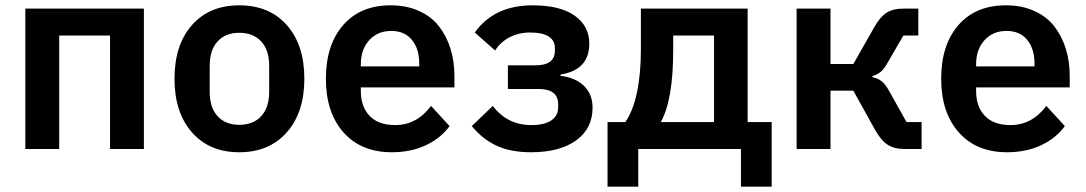

<svg xmlns="http://www.w3.org/2000/svg" viewBox="-20 -554 4038 714"><path d="M74.2 0V-522H515.1V0H389.2V-421.9H200.2V0Z M869.6 12.2Q758.8 12.2 693.8 -61.8Q628.9 -135.7 628.9 -261.2Q628.9 -387.2 693.8 -460.7Q758.8 -534.2 869.6 -534.2Q981.4 -534.2 1046.6 -460.7Q1111.8 -387.2 1111.8 -261.2Q1111.8 -135.7 1046.4 -61.8Q981 12.2 869.6 12.2ZM869.6 -89.8Q921.4 -89.8 951.2 -121.8Q981 -153.8 981 -212.9V-309.1Q981 -368.2 951.2 -400.1Q921.4 -432.1 869.6 -432.1Q818.8 -432.1 789.3 -400.1Q759.8 -368.2 759.8 -309.1V-212.9Q759.8 -153.8 789.3 -121.8Q818.8 -89.8 869.6 -89.8Z M1437 12.2Q1322.8 12.2 1257.3 -61.8Q1191.9 -135.7 1191.9 -261.2Q1191.9 -386.7 1255.9 -460.4Q1319.8 -534.2 1432.6 -534.2Q1491.7 -534.2 1537.8 -513.4Q1584 -492.7 1612.3 -456.3Q1640.6 -419.9 1655.3 -373Q1669.9 -326.2 1669.9 -271V-229H1321.8V-215.8Q1321.8 -157.2 1354.5 -123Q1387.2 -88.9 1449.7 -88.9Q1529.8 -88.9 1583 -160.2L1651.9 -85Q1618.7 -39.6 1563.2 -13.7Q1507.8 12.2 1437 12.2ZM1321.8 -307.1H1539.1V-316.9Q1539.1 -372.6 1511.7 -405.8Q1484.4 -439 1435.1 -439Q1384.3 -439 1353 -404.5Q1321.8 -370.1 1321.8 -314.9Z M1954.6 12.2Q1879.4 12.2 1827.1 -12Q1774.9 -36.1 1734.4 -85L1812.5 -160.2Q1866.7 -88.9 1955.6 -88.9Q2004.9 -88.9 2030.3 -106.4Q2055.7 -124 2055.7 -154.8V-166Q2055.7 -223.1 1982.4 -223.1H1868.7V-311H1970.7Q2043.5 -311 2043.5 -365.2V-376Q2043.5 -403.3 2020.5 -418.2Q1997.6 -433.1 1951.7 -433.1Q1908.7 -433.1 1874.8 -415.3Q1840.8 -397.5 1821.3 -366.2L1745.6 -433.1Q1817.9 -534.2 1960.4 -534.2Q2063.5 -534.2 2117.4 -495.6Q2171.4 -457 2171.4 -392.1Q2171.4 -293.5 2064.5 -276.9V-272Q2121.1 -265.1 2152.3 -234.1Q2183.6 -203.1 2183.6 -153.8Q2183.6 -76.2 2122.6 -32Q2061.5 12.2 1954.6 12.2Z M2239.3 140.1V-100.1H2305.7Q2363.3 -185.1 2363.3 -373V-522H2760.3V-100.1H2849.6V140.1H2735.4V0H2353.5V140.1ZM2437.5 -100.1H2635.3V-421.9H2483.4V-366.2Q2483.4 -183.1 2437.5 -100.1Z M2942.4 0V-522H3068.4V-315.9H3153.3L3231.9 -454.1Q3253.4 -491.7 3277.3 -506.8Q3301.3 -522 3338.4 -522H3395V-421.9H3339.4L3282.2 -323.2Q3268.6 -298.3 3255.6 -287.4Q3242.7 -276.4 3224.1 -271V-267.1Q3243.7 -263.2 3258.1 -252.2Q3272.5 -241.2 3285.2 -217.8L3351.1 -100.1H3407.2V0H3341.3Q3305.2 0 3280.5 -16.1Q3255.9 -32.2 3234.4 -70.8L3153.3 -216.8H3068.4V0Z M3725.1 12.2Q3610.8 12.2 3545.4 -61.8Q3480 -135.7 3480 -261.2Q3480 -386.7 3543.9 -460.4Q3607.9 -534.2 3720.7 -534.2Q3779.8 -534.2 3825.9 -513.4Q3872.1 -492.7 3900.4 -456.3Q3928.7 -419.9 3943.4 -373Q3958 -326.2 3958 -271V-229H3609.9V-215.8Q3609.9 -157.2 3642.6 -123Q3675.3 -88.9 3737.8 -88.9Q3817.9 -88.9 3871.1 -160.2L3939.9 -85Q3906.7 -39.6 3851.3 -13.7Q3795.9 12.2 3725.1 12.2ZM3609.9 -307.1H3827.1V-316.9Q3827.1 -372.6 3799.8 -405.8Q3772.5 -439 3723.1 -439Q3672.4 -439 3641.1 -404.5Q3609.9 -370.1 3609.9 -314.9Z"/></svg>

Font: Anuphan SemiBold
Style: Bold
Weight: 600
Designer: Mike Abbink, Paul van der Laan, Pieter van Rosmalen, Mint Tantisuwanna
Foundry: Bold Monday; Cadson Demak
Version: Version 3.002;hotconv 1.0.109;makeotfexe 2.5.65596